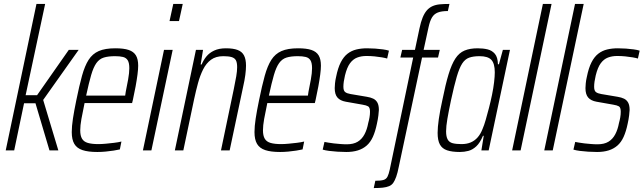

<svg xmlns="http://www.w3.org/2000/svg" viewBox="-20 -763 3265 974"><path d="M9 0 165 -743H209L110 -280H168L329 -510H379L199 -256L276 0H231L160 -239H102L52 0Z M474 8Q427 8 398.5 -1.5Q370 -11 357 -33Q344 -55 344 -93Q344 -122 350 -161.5Q356 -201 367 -254Q382 -328 396 -378.5Q410 -429 429.5 -459.5Q449 -490 481 -504Q513 -518 565 -518Q608 -518 633 -509.5Q658 -501 669.5 -482Q681 -463 681 -430Q681 -412 677.5 -385Q674 -358 668 -325Q662 -292 654 -256L650 -240H409Q399 -193 393 -159.5Q387 -126 387 -102Q387 -75 396 -59.5Q405 -44 425.5 -38Q446 -32 479 -32Q496 -32 517 -34Q538 -36 559 -38.5Q580 -41 596 -45L588 -5Q575 -2 556 1Q537 4 515.5 6Q494 8 474 8ZM417 -278H615L618 -298Q624 -327 630 -360Q636 -393 636 -417Q636 -444 628 -457Q620 -470 604 -474Q588 -478 564 -478Q529 -478 506.5 -471Q484 -464 469 -443Q454 -422 442.5 -382.5Q431 -343 417 -278Z M840 -656 859 -743H907L888 -656ZM705 0 812 -510H856L748 0Z M867 0 974 -510H1010L998 -436H1003Q1012 -458 1027 -476.5Q1042 -495 1066.5 -506.5Q1091 -518 1126 -518Q1163 -518 1185.5 -509.5Q1208 -501 1218 -481.5Q1228 -462 1228 -430Q1228 -410 1224.5 -383Q1221 -356 1213 -321L1145 0H1101L1166 -311Q1174 -349 1178.5 -376Q1183 -403 1183 -422Q1183 -446 1176.5 -457.5Q1170 -469 1154.5 -473.5Q1139 -478 1113 -478Q1075 -478 1050.5 -460Q1026 -442 1010.5 -411Q995 -380 984.5 -341.5Q974 -303 965 -261L910 0Z M1401 8Q1354 8 1325.5 -1.5Q1297 -11 1284 -33Q1271 -55 1271 -93Q1271 -122 1277 -161.5Q1283 -201 1294 -254Q1309 -328 1323 -378.5Q1337 -429 1356.5 -459.5Q1376 -490 1408 -504Q1440 -518 1492 -518Q1535 -518 1560 -509.5Q1585 -501 1596.5 -482Q1608 -463 1608 -430Q1608 -412 1604.5 -385Q1601 -358 1595 -325Q1589 -292 1581 -256L1577 -240H1336Q1326 -193 1320 -159.5Q1314 -126 1314 -102Q1314 -75 1323 -59.5Q1332 -44 1352.5 -38Q1373 -32 1406 -32Q1423 -32 1444 -34Q1465 -36 1486 -38.5Q1507 -41 1523 -45L1515 -5Q1502 -2 1483 1Q1464 4 1442.5 6Q1421 8 1401 8ZM1344 -278H1542L1545 -298Q1551 -327 1557 -360Q1563 -393 1563 -417Q1563 -444 1555 -457Q1547 -470 1531 -474Q1515 -478 1491 -478Q1456 -478 1433.5 -471Q1411 -464 1396 -443Q1381 -422 1369.5 -382.5Q1358 -343 1344 -278Z M1737 8Q1715 8 1692 6.5Q1669 5 1649.5 2.5Q1630 0 1617 -4L1626 -43Q1633 -42 1645.5 -39.5Q1658 -37 1673.5 -35.5Q1689 -34 1705.5 -32.5Q1722 -31 1739 -31Q1773 -31 1794.5 -44Q1816 -57 1829 -81.5Q1842 -106 1848 -139Q1852 -153 1854.5 -167.5Q1857 -182 1857 -196Q1857 -218 1847.5 -223.5Q1838 -229 1819 -232L1734 -247Q1706 -252 1692 -268Q1678 -284 1678 -316Q1678 -325 1679.5 -340.5Q1681 -356 1685 -373Q1694 -418 1708.5 -446.5Q1723 -475 1743 -490.5Q1763 -506 1788 -512Q1813 -518 1842 -518Q1863 -518 1883.5 -516.5Q1904 -515 1922.5 -512.5Q1941 -510 1953 -506L1944 -466Q1935 -469 1917.5 -472Q1900 -475 1880 -477Q1860 -479 1839 -479Q1813 -479 1792 -471Q1771 -463 1755.5 -442Q1740 -421 1730 -380Q1726 -363 1724 -349Q1722 -335 1722 -323Q1722 -303 1731 -296Q1740 -289 1758 -286L1841 -272Q1860 -269 1873.5 -262.5Q1887 -256 1894.5 -242.5Q1902 -229 1902 -205Q1902 -198 1899.5 -177.5Q1897 -157 1892 -135Q1884 -96 1871.5 -68.5Q1859 -41 1840 -24.5Q1821 -8 1795.5 0Q1770 8 1737 8Z M1876 191 1884 154Q1911 154 1925 150Q1939 146 1945.5 133.5Q1952 121 1957 98L2076 -471H2011L2020 -510H2085L2108 -619Q2115 -652 2124 -674Q2133 -696 2145 -710Q2157 -724 2173.5 -731.5Q2190 -739 2211 -741Q2232 -743 2260 -743L2252 -707Q2220 -707 2201 -699.5Q2182 -692 2171.5 -674.5Q2161 -657 2154 -625L2129 -510H2211L2202 -471H2121L2003 83Q1997 114 1990 133.5Q1983 153 1975 164.5Q1967 176 1953.5 181.5Q1940 187 1921.5 189Q1903 191 1876 191Z M2313 8Q2273 8 2248 -0.5Q2223 -9 2211.5 -30Q2200 -51 2200 -89Q2200 -117 2206 -159Q2212 -201 2224 -255Q2240 -335 2255.5 -386Q2271 -437 2290 -466Q2309 -495 2336.5 -506.5Q2364 -518 2403 -518Q2431 -518 2453.5 -512.5Q2476 -507 2490.5 -490Q2505 -473 2506 -437H2511L2531 -510H2567L2459 0H2422L2434 -74H2430Q2415 -38 2396 -20.5Q2377 -3 2356 2.5Q2335 8 2313 8ZM2321 -32Q2348 -32 2368 -40.5Q2388 -49 2403 -66Q2418 -83 2428 -109Q2436 -127 2444 -155Q2452 -183 2460.5 -215.5Q2469 -248 2476 -282Q2483 -316 2486.5 -346Q2490 -376 2490 -396Q2490 -441 2472.5 -459.5Q2455 -478 2413 -478Q2381 -478 2360 -470.5Q2339 -463 2324.5 -440.5Q2310 -418 2297 -373.5Q2284 -329 2268 -255Q2256 -198 2249.5 -160Q2243 -122 2243 -97Q2243 -70 2251 -55.5Q2259 -41 2276.5 -36.5Q2294 -32 2321 -32Z M2578 0 2734 -743H2778L2621 0Z M2741 0 2897 -743H2941L2784 0Z M3009 8Q2987 8 2964 6.5Q2941 5 2921.5 2.5Q2902 0 2889 -4L2898 -43Q2905 -42 2917.5 -39.5Q2930 -37 2945.5 -35.5Q2961 -34 2977.5 -32.5Q2994 -31 3011 -31Q3045 -31 3066.5 -44Q3088 -57 3101 -81.5Q3114 -106 3120 -139Q3124 -153 3126.5 -167.5Q3129 -182 3129 -196Q3129 -218 3119.5 -223.5Q3110 -229 3091 -232L3006 -247Q2978 -252 2964 -268Q2950 -284 2950 -316Q2950 -325 2951.5 -340.5Q2953 -356 2957 -373Q2966 -418 2980.5 -446.5Q2995 -475 3015 -490.5Q3035 -506 3060 -512Q3085 -518 3114 -518Q3135 -518 3155.5 -516.5Q3176 -515 3194.5 -512.5Q3213 -510 3225 -506L3216 -466Q3207 -469 3189.5 -472Q3172 -475 3152 -477Q3132 -479 3111 -479Q3085 -479 3064 -471Q3043 -463 3027.5 -442Q3012 -421 3002 -380Q2998 -363 2996 -349Q2994 -335 2994 -323Q2994 -303 3003 -296Q3012 -289 3030 -286L3113 -272Q3132 -269 3145.5 -262.5Q3159 -256 3166.5 -242.5Q3174 -229 3174 -205Q3174 -198 3171.5 -177.5Q3169 -157 3164 -135Q3156 -96 3143.5 -68.5Q3131 -41 3112 -24.5Q3093 -8 3067.5 0Q3042 8 3009 8Z"/></svg>

Font: Saira Condensed ExtraLight
Style: Italic
Weight: 250
Width: 3
Italic angle: -12°
Designer: Hector Gatti with collaboration of the Omnibus-Type team
Foundry: Omnibus-Type
Version: Version 1.101